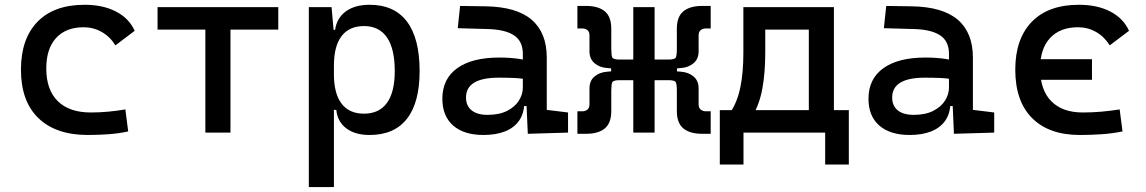

<svg xmlns="http://www.w3.org/2000/svg" viewBox="-20 -547 4728 792"><path d="M342.8 9.8Q210.4 9.8 138.4 -59.8Q66.4 -129.4 66.4 -259.8Q66.4 -386.7 134.5 -457Q202.6 -527.3 329.1 -527.3Q404.8 -527.3 458.7 -499.3Q512.7 -471.2 535.6 -419.9L456.1 -359.9Q434.1 -395.5 399.9 -415Q365.7 -434.6 325.2 -434.6Q252 -434.6 211.4 -390.4Q170.9 -346.2 170.9 -264.6Q170.9 -176.3 218.5 -129.6Q266.1 -83 354.5 -83Q390.6 -83 426.8 -86.4Q462.9 -89.8 497.1 -95.7L508.8 -4.9Q468.8 3.9 426 6.8Q383.3 9.8 342.8 9.8Z M827.1 0V-517.6H930.7V0ZM629.9 -424.8V-517.6H1127.9V-424.8Z M1253.9 224.6V-517.6H1347.7L1357.4 -408.2V224.6ZM1504.4 9.8Q1444.8 9.8 1408.4 -17.6Q1372.1 -44.9 1367.2 -93.8H1322.3L1357.4 -241.2Q1357.4 -161.1 1388.9 -119.6Q1420.4 -78.1 1481.4 -78.1Q1543.9 -78.1 1576.2 -122.6Q1608.4 -167 1608.4 -253.9Q1608.4 -345.7 1576.2 -392.6Q1543.9 -439.5 1481.4 -439.5Q1420.4 -439.5 1388.9 -397.9Q1357.4 -356.4 1357.4 -276.4L1322.3 -423.8H1362.3Q1369.1 -472.7 1406.5 -500Q1443.8 -527.3 1504.4 -527.3Q1606.4 -527.3 1658.7 -458Q1710.9 -388.7 1710.9 -253.9Q1710.9 -124 1658.7 -57.1Q1606.4 9.8 1504.4 9.8Z M2157.2 4.9 2150.4 -148.4 2136.7 -191.4V-325.2Q2136.7 -377 2100.3 -401.1Q2064 -425.3 1992.2 -427.2L1868.2 -430.7L1877.9 -522.5L1982.4 -521Q2110.8 -519 2173.1 -465.6Q2235.4 -412.1 2235.4 -309.6V-93.8L2323.2 -83V0ZM1974.6 9.8Q1893.6 9.8 1849.1 -29.3Q1804.7 -68.4 1804.7 -139.6Q1804.7 -221.7 1866 -265.6Q1927.2 -309.6 2039.1 -309.6Q2085.4 -309.6 2121.8 -304Q2158.2 -298.3 2186.5 -287.1L2165 -216.8Q2132.3 -224.1 2101.1 -225.3Q2069.8 -226.6 2037.1 -226.6Q1902.3 -226.6 1902.3 -144.5Q1902.3 -110.4 1925.5 -91.8Q1948.7 -73.2 1991.2 -73.2Q2039.6 -73.2 2072 -89.8Q2104.5 -106.4 2120.6 -132.3Q2136.7 -158.2 2136.7 -185.5V-242.2L2167 -109.4H2126L2142.6 -125Q2142.6 -80.1 2121.8 -50Q2101.1 -20 2063.5 -5.1Q2025.9 9.8 1974.6 9.8Z M2737.3 -261.7V-301.3Q2763.7 -301.3 2767.8 -310.1Q2772 -318.8 2772 -345.7V-428.7Q2772 -478 2798.8 -500.2Q2825.7 -522.5 2876 -522.5H2911.6V-429.7H2890.6Q2879.9 -429.7 2870.8 -423.1Q2861.8 -416.5 2861.8 -400.9V-335.4Q2861.8 -304.2 2841.3 -286.6Q2820.8 -269 2791 -266.6ZM2361.8 4.9V-87.9H2382.8Q2394 -87.9 2402.8 -94.7Q2411.6 -101.6 2411.6 -116.7V-182.1Q2411.6 -213.9 2432.1 -231.2Q2452.6 -248.5 2482.4 -251L2536.1 -255.9V-216.3Q2509.8 -216.3 2505.6 -207.5Q2501.5 -198.7 2501.5 -171.9V-88.9Q2501.5 -39.6 2474.9 -17.3Q2448.2 4.9 2397.5 4.9ZM2501 -216.3V-301.3H2600.1V-216.3ZM2536.1 -261.7 2482.4 -266.6Q2452.6 -269 2432.1 -286.6Q2411.6 -304.2 2411.6 -335.4V-400.9Q2411.6 -416.5 2402.8 -423.1Q2394 -429.7 2382.8 -429.7H2361.8V-522.5H2397.5Q2448.2 -522.5 2474.9 -500.2Q2501.5 -478 2501.5 -428.7V-345.7Q2501.5 -318.8 2505.6 -310.1Q2509.8 -301.3 2536.1 -301.3ZM2592.3 0V-517.6H2680.2V0ZM2876 4.9Q2825.7 4.9 2798.8 -17.3Q2772 -39.6 2772 -88.9V-171.9Q2772 -198.7 2767.8 -207.5Q2763.7 -216.3 2737.3 -216.3V-255.9L2791 -251Q2820.8 -248.5 2841.3 -231.2Q2861.8 -213.9 2861.8 -182.1V-116.7Q2861.8 -101.6 2870.8 -94.7Q2879.9 -87.9 2890.6 -87.9H2911.6V4.9ZM2670.4 -216.3V-301.3H2772.5V-216.3Z M3085 -70.8 2992.2 -83Q3021 -125 3033.7 -185.8Q3046.4 -246.6 3046.4 -329.1V-517.6H3136.7V-332.5Q3136.7 -248 3125 -183.1Q3113.3 -118.2 3085 -70.8ZM2949.2 131.8V-63.5H3046.9V131.8ZM3383.8 131.8V-63.5H3481.4V131.8ZM3316.4 0V-517.6H3419.9V0ZM3096.2 -424.8V-517.6H3379.4V-424.8ZM3481.4 -92.8V0H2949.2V-92.8Z M3915 4.9 3908.2 -148.4 3894.5 -191.4V-325.2Q3894.5 -377 3858.2 -401.1Q3821.8 -425.3 3750 -427.2L3626 -430.7L3635.7 -522.5L3740.2 -521Q3868.7 -519 3930.9 -465.6Q3993.2 -412.1 3993.2 -309.6V-93.8L4081.1 -83V0ZM3732.4 9.8Q3651.4 9.8 3606.9 -29.3Q3562.5 -68.4 3562.5 -139.6Q3562.5 -221.7 3623.8 -265.6Q3685.1 -309.6 3796.9 -309.6Q3843.3 -309.6 3879.6 -304Q3916 -298.3 3944.3 -287.1L3922.9 -216.8Q3890.1 -224.1 3858.9 -225.3Q3827.6 -226.6 3794.9 -226.6Q3660.2 -226.6 3660.2 -144.5Q3660.2 -110.4 3683.3 -91.8Q3706.5 -73.2 3749 -73.2Q3797.4 -73.2 3829.8 -89.8Q3862.3 -106.4 3878.4 -132.3Q3894.5 -158.2 3894.5 -185.5V-242.2L3924.8 -109.4H3883.8L3900.4 -125Q3900.4 -80.1 3879.6 -50Q3858.9 -20 3821.3 -5.1Q3783.7 9.8 3732.4 9.8Z M4434.6 9.8Q4307.1 9.8 4237.5 -59.8Q4168 -129.4 4168 -259.8Q4168 -386.7 4236.1 -457Q4304.2 -527.3 4430.7 -527.3Q4506.3 -527.3 4560.3 -499.3Q4614.3 -471.2 4637.2 -419.9L4557.6 -359.9Q4535.6 -395.5 4501.5 -415Q4467.3 -434.6 4426.8 -434.6Q4353 -434.6 4311.8 -390.4Q4270.5 -346.2 4270.5 -264.6Q4270.5 -176.3 4316.4 -129.6Q4362.3 -83 4446.3 -83Q4485.4 -83 4523.7 -86.4Q4562 -89.8 4598.6 -95.7L4610.4 -4.9Q4567.9 3.9 4522.9 6.8Q4478 9.8 4434.6 9.8ZM4206.5 -217.8V-302.7H4484.4V-217.8Z"/></svg>

Font: Cascadia Code PL
Style: Regular
Weight: 400
Monospace: yes
Designer: Aaron Bell
Foundry: Saja Typeworks
Version: Version 2102.003